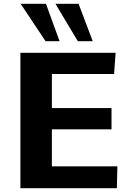

<svg xmlns="http://www.w3.org/2000/svg" viewBox="-20 -988 699 1008"><path d="M87.1 0V-710.9H587L578.9 -599.5H252.4V-420.8H565.5V-308.9H252.4V-114.7H596.3L593.4 0ZM219.1 -771.8 88.5 -967.9H221.4L292.7 -771.8ZM388.6 -771.8 271.2 -967.9H392.6L466.7 -771.8Z"/></svg>

Font: Comme
Style: Regular
Weight: 400
Designer: Vernon Adams
Foundry: Vernon Adams
Version: Version 1.000;gftools[0.9.27]